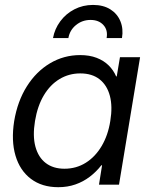

<svg xmlns="http://www.w3.org/2000/svg" viewBox="-20 -757 616 787"><path d="M218.8 10.3Q151.9 10.3 106.7 -23.9Q61.5 -58.1 43.5 -119.1Q25.4 -180.2 38.1 -260.7Q51.8 -342.3 90.1 -403.1Q128.4 -463.9 185.1 -497.6Q241.7 -531.2 308.6 -531.2Q346.7 -531.2 376 -520Q405.3 -508.8 425.3 -489Q445.3 -469.2 456.1 -443.8H458.5L471.7 -522.5H554.2L467.8 0H385.7L398.4 -79.6H395.5Q374.5 -52.7 347.9 -32.5Q321.3 -12.2 289.1 -1Q256.8 10.3 218.8 10.3ZM244.1 -65.4Q292.5 -65.4 331.5 -89.8Q370.6 -114.3 396.7 -158.4Q422.9 -202.6 432.1 -261.2Q441.9 -320.3 430.4 -364Q418.9 -407.7 388.2 -431.9Q357.4 -456.1 309.1 -456.1Q262.7 -456.1 224.4 -433.1Q186 -410.2 159.9 -366.7Q133.8 -323.2 123.5 -261.2Q113.3 -199.7 125.2 -155.8Q137.2 -111.8 167.7 -88.6Q198.2 -65.4 244.1 -65.4ZM361.3 -736.8Q403.3 -736.8 432.1 -718.8Q460.9 -700.7 473.6 -669.7Q486.3 -638.7 480 -601.1H417Q422.9 -633.8 403.8 -654.5Q384.8 -675.3 351.1 -675.3Q317.4 -675.3 291.7 -654.5Q266.1 -633.8 260.3 -601.1H197.3Q204.1 -638.7 227.1 -669.7Q250 -700.7 284.9 -718.8Q319.8 -736.8 361.3 -736.8Z"/></svg>

Font: Inter 28pt
Style: Italic
Weight: 400
Italic angle: -9.3988°
Designer: Rasmus Andersson
Foundry: rsms
Version: Version 4.001;git-66647c0bb